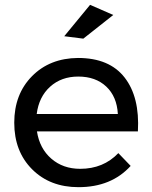

<svg xmlns="http://www.w3.org/2000/svg" viewBox="-20 -772 628 795"><path d="M449 -710 325 -612 246 -622 353 -752ZM303 -532Q433 -532 496 -451Q559 -370 551 -228H133Q144 -157 192.5 -115Q241 -73 312 -73Q408 -73 470 -138L521 -85Q441 3 305 3Q187 3 113 -71Q39 -145 39 -264Q39 -382 112.5 -456.5Q186 -531 303 -532ZM132 -300H468Q464 -372 420 -413.5Q376 -455 304 -455Q234 -455 187.5 -413Q141 -371 132 -300Z"/></svg>

Font: Montserrat arm
Style: Regular
Weight: 400
Designer: Julieta Ulanovsky
Foundry: Julieta Ulanovsky
Version: Version 6.000;PS 006.000;hotconv 1.0.88;makeotf.lib2.5.64775